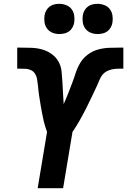

<svg xmlns="http://www.w3.org/2000/svg" viewBox="-20 -984 665 1004"><path d="M177 0 226 -294Q221 -307 217 -320.5Q213 -334 209.5 -347.5Q206 -361 203.5 -375Q201 -389 198 -403Q195 -417 193 -431Q191 -445 188.5 -459Q186 -473 184 -487.5Q182 -502 180.5 -516Q179 -530 177.5 -544.5Q176 -559 173.5 -572.5Q171 -586 163.5 -598Q156 -610 143.5 -616.5Q131 -623 116 -624Q101 -625 87 -625Q85 -625 83.5 -625Q82 -625 80 -625H76Q74 -625 72.5 -625Q71 -625 70 -625V-735Q74 -735 78 -735Q82 -735 86 -735Q115 -735 144 -734Q173 -733 200 -725.5Q227 -718 249.5 -702Q272 -686 285.5 -662.5Q299 -639 302 -610.5Q305 -582 306.5 -553.5Q308 -525 309.5 -496.5Q311 -468 313 -440V-439Q313 -439 313 -439Q313 -439 313 -439Q325 -466 335.5 -493Q346 -520 356.5 -547.5Q367 -575 376 -603Q385 -631 400.5 -656.5Q416 -682 441 -700Q466 -718 494.5 -725.5Q523 -733 551 -734Q579 -735 607 -735Q612 -735 616 -735Q620 -735 625 -735V-625Q623 -625 621 -625Q619 -625 617 -625Q604 -625 591 -624.5Q578 -624 564.5 -621Q551 -618 538.5 -611.5Q526 -605 517 -594.5Q508 -584 502.5 -571Q497 -558 491 -545V-544Q476 -512 461 -480Q446 -448 430 -416.5Q414 -385 396.5 -354Q379 -323 359 -294L310 0ZM490 -806Q471 -806 454 -813Q437 -820 426.5 -834Q416 -848 413 -866.5Q410 -885 413 -904Q415 -917 422 -929.5Q429 -942 440 -950Q451 -958 464 -961Q477 -964 490 -964Q509 -964 526.5 -957Q544 -950 554.5 -936Q565 -922 568 -903.5Q571 -885 568 -866Q566 -853 559 -840.5Q552 -828 541 -820Q530 -812 516.5 -809Q503 -806 490 -806ZM290 -806Q271 -806 254 -813Q237 -820 226.5 -834Q216 -848 213 -866.5Q210 -885 213 -904Q215 -917 222 -929.5Q229 -942 240 -950Q251 -958 264 -961Q277 -964 290 -964Q309 -964 326.5 -957Q344 -950 354.5 -936Q365 -922 368 -903.5Q371 -885 368 -866Q366 -853 359 -840.5Q352 -828 341 -820Q330 -812 316.5 -809Q303 -806 290 -806Z"/></svg>

Font: Iosevka Curly XBdExObl
Style: Regular
Weight: 800
Width: 7
Italic angle: -9°
Monospace: yes
Designer: Belleve Invis
Foundry: Belleve Invis
Version: Version 11.1.0; ttfautohint (v1.8.3)